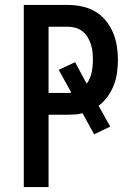

<svg xmlns="http://www.w3.org/2000/svg" viewBox="-20 -755 540 775"><path d="M76 0V-735H255Q283 -735 311 -729Q339 -723 363.5 -709Q388 -695 406.5 -672.5Q425 -650 436 -624Q447 -598 451.5 -570Q456 -542 456 -514Q456 -488 452.5 -462Q449 -436 439.5 -411.5Q430 -387 414.5 -365.5Q399 -344 378 -328L425 -244L360 -213L313 -298Q299 -294 284.5 -293Q270 -292 255 -292H176V0ZM176 -380H255Q258 -380 261.5 -380Q265 -380 268 -381L217 -473L283 -504L330 -417Q345 -438 350 -463Q355 -488 355 -514Q355 -529 353.5 -545Q352 -561 347 -576Q342 -591 334 -604.5Q326 -618 313.5 -628Q301 -638 286 -642.5Q271 -647 255 -647H176Z"/></svg>

Font: Zed Mono Semibold
Style: Regular
Weight: 600
Monospace: yes
Designer: Belleve Invis
Foundry: Belleve Invis
Version: Version 1.0.0; ttfautohint (v1.8.4)